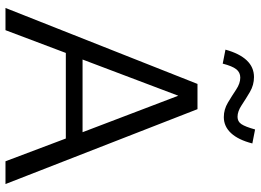

<svg xmlns="http://www.w3.org/2000/svg" viewBox="-145 -805 950 700"><g transform="rotate(90 330.0 -455.0)"><path d="M9 0 286 -700H378L651 0H568L485 -220H173L90 0ZM197 -281H462L329 -630ZM212 -792 161 -802Q175 -853 200 -879.5Q225 -906 261 -906Q290 -906 315.5 -891Q341 -876 363.5 -861Q386 -846 406 -846Q423 -846 432.5 -860Q442 -874 452 -910L503 -900Q490 -849 465.5 -822.5Q441 -796 407 -796Q379 -796 354 -811Q329 -826 306.5 -841Q284 -856 263 -856Q244 -856 232.5 -841.5Q221 -827 212 -792Z"/></g></svg>

Font: Red Hat Text VF
Style: Regular
Weight: 300
Designer: Pentagram, MCKL
Foundry: Pentagram, MCKL
Version: Version 1.023